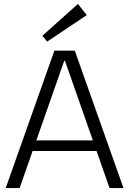

<svg xmlns="http://www.w3.org/2000/svg" viewBox="-20 -958 658 978"><path d="M257 -700H361L609 0H538L311 -648H307L80 0H9ZM132 -243H485V-189H132ZM422 -881 220 -746 196 -776 377 -938Z"/></svg>

Font: Pathway Extreme 28pt Light
Style: Regular
Weight: 300
Designer: Eduardo Rodriguez Tunni
Foundry: Eduardo Rodriguez Tunni
Version: Version 1.001;gftools[0.9.26]